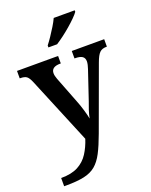

<svg xmlns="http://www.w3.org/2000/svg" viewBox="-179 -860 932 1186"><g transform="rotate(-20 287.0 -266.5)"><path d="M31 179Q100 179 143 156Q186 133 212 92.5Q238 52 254 2L72 -437Q59 -468 45.5 -477.5Q32 -487 5 -487H1V-536H271V-487H268Q208 -487 208 -445Q208 -428 217 -405L283 -235Q296 -203 307 -165.5Q318 -128 322 -106Q327 -132 335.5 -158Q344 -184 353 -207L417 -397Q421 -408 424 -421.5Q427 -435 427 -444Q427 -467 411.5 -477Q396 -487 365 -487H361V-536H574V-487H570Q542 -487 526 -471.5Q510 -456 494 -412L343 1Q317 72 293.5 117Q270 162 239.5 187.5Q209 213 162.5 223Q116 233 45 233H31ZM233 -619Q248 -638 265.5 -664Q283 -690 299.5 -717Q316 -744 326 -766H464V-756Q455 -743 435 -723Q415 -703 389.5 -681Q364 -659 338 -639.5Q312 -620 290 -606H233Z"/></g></svg>

Font: Noto Serif Telugu SemiBold
Style: Regular
Weight: 600
Designer: Jelle Bosma - Monotype Design Team
Foundry: Monotype Imaging Inc.
Version: Version 2.005; ttfautohint (v1.8.4.7-5d5b)